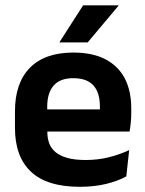

<svg xmlns="http://www.w3.org/2000/svg" viewBox="-20 -706 559 738"><path d="M286.5 12Q160.5 12 99 -46Q37.5 -104 37.5 -214V-278Q37.5 -387 95 -445.5Q152.5 -504 262 -504Q336 -504 385.5 -478Q435 -452 459.8 -404.2Q484.5 -356.5 484.5 -290V-272.5Q484.5 -254.5 482.8 -235.8Q481 -217 478 -200.5H362Q363.5 -228 363.8 -252.8Q364 -277.5 364 -297.5Q364 -332 353 -356.2Q342 -380.5 319.5 -393Q297 -405.5 262 -405.5Q210.5 -405.5 186 -377Q161.5 -348.5 161.5 -296V-250.5L162 -236V-197.5Q162 -174.5 169.2 -155Q176.5 -135.5 193.5 -121.2Q210.5 -107 238.8 -99Q267 -91 309.5 -91Q355.5 -91 397.2 -101.2Q439 -111.5 476.5 -129L465.5 -28Q432 -9.5 386.8 1.2Q341.5 12 286.5 12ZM105.5 -200.5V-285.5H452V-200.5ZM299.5 -685.5H435.5V-684L317 -543H209V-544.5Z"/></svg>

Font: Anek Latin Medium SemiBold
Style: Regular
Weight: 600
Version: Version 1.003